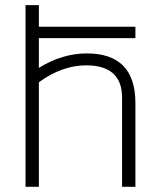

<svg xmlns="http://www.w3.org/2000/svg" viewBox="-20 -718 619 738"><path d="M129.4 -571.3V-457Q219.2 -512.7 313.5 -512.7Q500.5 -512.7 500.5 -321.8V0H449.2V-342.8Q449.2 -466.8 311 -466.8Q218.8 -466.8 129.4 -401.9V0H78.1V-698.2H129.4V-615.2H500.5V-571.3Z"/></svg>

Font: Sansation Light
Style: Light
Weight: 300
Designer: Bernd Montag
Version: Version 1.301